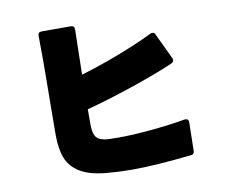

<svg xmlns="http://www.w3.org/2000/svg" viewBox="-84 -863 1168 995"><g transform="rotate(-10 500.0 -365.5)"><path d="M174 -216 175 -367Q177 -521 177 -615Q177 -701 176 -740Q176 -759 195 -759H349Q368 -759 368 -739L363 -502Q458 -530 561.5 -569.5Q665 -609 749 -650Q752 -652 759 -652Q770 -652 774 -641L839 -504Q841 -501 841 -495Q841 -484 823 -476Q726 -435 598 -392Q470 -349 361 -320V-238Q361 -190 378.5 -170.5Q396 -151 442 -149Q456 -148 489 -148Q566 -148 663 -157Q760 -166 847 -181H851Q859 -181 863 -176Q867 -171 867 -163L864 -12Q864 5 847 7Q654 28 535 28Q469 28 401 22Q311 14 261.5 -16.5Q212 -47 193 -95.5Q174 -144 174 -216Z"/></g></svg>

Font: LINE Seed JP_TTF ExtraBold
Style: Regular
Weight: 800
Designer: LY Corporation & Fontrix & Fontworks
Version: Version 1.015